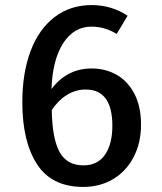

<svg xmlns="http://www.w3.org/2000/svg" viewBox="-20 -724 640 757"><path d="M536 -233Q536 -160 506.5 -104Q477 -48 425.5 -17.5Q374 13 308 13Q184 13 126 -76.5Q68 -166 68 -321Q68 -436 100.5 -522.5Q133 -609 195 -656.5Q257 -704 341 -704Q420 -704 483 -662L440 -590Q394 -619 341 -619Q271 -619 229 -553.5Q187 -488 183 -373Q244 -454 341 -454Q396 -454 440 -429Q484 -404 510 -354Q536 -304 536 -233ZM423 -228Q423 -371 318 -371Q278 -371 243.5 -349.5Q209 -328 184 -290Q186 -177 215 -124.5Q244 -72 309 -72Q365 -72 394 -114Q423 -156 423 -228Z"/></svg>

Font: Fira Mono Medium
Style: Regular
Weight: 500
Designer: Carrois Corporate & Edenspiekermann AG
Foundry: Carrois Corporate GbR & Edenspiekermann AG
Version: Version 3.206